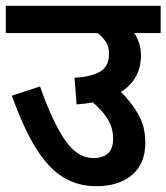

<svg xmlns="http://www.w3.org/2000/svg" viewBox="-20 -642 574 662"><path d="M0 -622H534V-528H443Q454 -511 460 -492Q466 -473 466 -451Q466 -369 397 -325Q429 -294 455 -251Q481 -208 481 -150Q481 -77 435 -38.5Q389 0 312 0Q250 0 200 -29.5Q150 -59 106.5 -127Q63 -195 21 -312L118 -344Q160 -224 203 -160.5Q246 -97 302 -97Q334 -97 352 -113Q370 -129 370 -164Q370 -201 351.5 -231Q333 -261 300 -289Q274 -284 244 -282L237 -374Q294 -377 325 -395Q356 -413 356 -457Q356 -480 345 -497.5Q334 -515 316 -528H0Z"/></svg>

Font: Noto Sans SemiCondensed SemiBold
Style: Regular
Weight: 600
Width: 4
Designer: Monotype Design Team
Foundry: Monotype Imaging Inc.
Version: Version 2.013; ttfautohint (v1.8.4.7-5d5b)